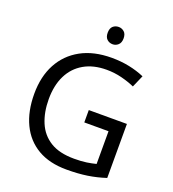

<svg xmlns="http://www.w3.org/2000/svg" viewBox="-162 -1037 1052 1169"><g transform="rotate(20 364.0 -452.5)"><path d="M407 -377H654V-27Q596 -8 537 1Q478 10 403 10Q292 10 216 -34.5Q140 -79 100.5 -161.5Q61 -244 61 -357Q61 -469 105 -551Q149 -633 231.5 -678.5Q314 -724 431 -724Q491 -724 544.5 -713Q598 -702 644 -682L610 -604Q572 -621 524.5 -633Q477 -645 426 -645Q341 -645 280 -610Q219 -575 187 -510.5Q155 -446 155 -357Q155 -272 182.5 -206.5Q210 -141 269 -104.5Q328 -68 424 -68Q471 -68 504 -73Q537 -78 564 -85V-297H407ZM406 -915Q426 -915 441.5 -901.5Q457 -888 457 -859Q457 -831 441.5 -817Q426 -803 406 -803Q384 -803 369 -817Q354 -831 354 -859Q354 -888 369 -901.5Q384 -915 406 -915Z"/></g></svg>

Font: Noto Sans Vithkuqi
Style: Regular
Weight: 400
Version: Version 1.001